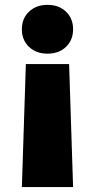

<svg xmlns="http://www.w3.org/2000/svg" viewBox="-20 -567 384 776"><path d="M68.4 189 84.5 -308.1H259.3L275.4 189ZM171.9 -350.1Q126.5 -350.1 97.4 -377.4Q68.4 -404.8 68.4 -448.7Q68.4 -492.7 97.4 -520Q126.5 -547.4 171.9 -547.4Q217.8 -547.4 246.6 -520Q275.4 -492.7 275.4 -448.7Q275.4 -404.8 246.6 -377.4Q217.8 -350.1 171.9 -350.1Z"/></svg>

Font: Inter 20pt Black
Style: Regular
Weight: 900
Version: Version 4.001;git-66647c0bb